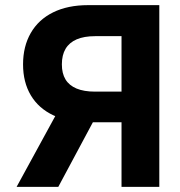

<svg xmlns="http://www.w3.org/2000/svg" viewBox="-20 -727 700 747"><path d="M452.8 0V-586.3H350.2Q307.1 -586.3 278.3 -573.9Q249.5 -561.4 235.1 -537.1Q220.7 -512.8 220.7 -476.5Q220.7 -441.3 234.9 -417.9Q249.1 -394.5 277.9 -382.5Q306.7 -370.5 349.8 -370.5H513.2V-251.2H326Q245.3 -251.2 187.8 -278.3Q130.2 -305.3 99.9 -356.2Q69.7 -407 69.7 -476.5Q69.7 -546.5 99.7 -598.6Q129.6 -650.7 186.6 -678.9Q243.6 -707 322.5 -707H599.8V0ZM378.8 -321.3 206.8 0H44.6L220.1 -321.3Z"/></svg>

Font: Pretendard GOV Variable
Style: Regular
Weight: 400
Designer: Base glyphs from Inter by Rasmus Andersson; Hangul glyphs from Noto Sans CJK(Source Han Sans) by Jang Soo-young and Kang
Foundry: Kil Hyung-jin
Version: Version 1.307;Glyphs 3.2 (3192)